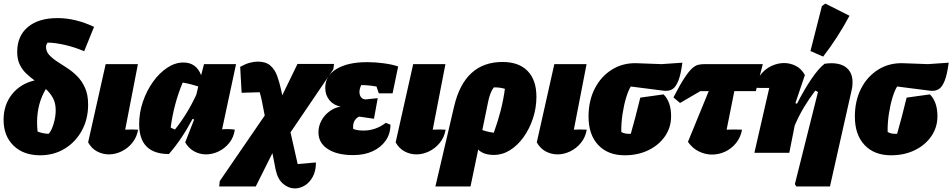

<svg xmlns="http://www.w3.org/2000/svg" viewBox="-27 -853 5317 1072"><path d="M197 14Q104 14 48.5 -40Q-7 -94 -7 -184Q-7 -267 39.5 -326Q86 -385 166 -404Q141 -422 119 -443Q97 -464 83 -493Q69 -522 69 -563Q69 -652 128.5 -702Q188 -752 294 -752Q394 -752 498 -703L443 -567Q392 -589 336 -602Q280 -615 239 -615Q230 -604 230 -591Q230 -566 247 -547Q264 -528 290.5 -510.5Q317 -493 347.5 -473.5Q378 -454 404.5 -427Q431 -400 448 -362Q465 -324 465 -269Q465 -188 430 -124Q395 -60 334.5 -23Q274 14 197 14ZM183 -118Q218 -106 245 -106Q262 -126 273 -164Q284 -202 284 -237Q284 -278 268.5 -306Q253 -334 229 -356Q180 -275 180 -169Q180 -144 183 -118Z M744 -129Q737 -87 712 -56Q687 -25 652 -8Q617 9 581 9Q547 9 516 -7Q485 -23 465 -58L563 -495H743L672 -129Q708 -131 744 -129Z M916 7Q750 7 750 -160Q750 -224 771 -285.5Q792 -347 827.5 -396.5Q863 -446 907 -475Q951 -504 997 -504Q1069 -504 1096 -433L1112 -495H1291L1213 -131Q1256 -134 1284 -129Q1278 -86 1253 -55Q1228 -24 1193.5 -7.5Q1159 9 1123 9Q1089 9 1058 -7.5Q1027 -24 1007 -58L1057 -186L1048 -189Q990 -78 916 7ZM926 -141Q938 -134 950 -130Q1019 -216 1069 -324L1080 -370Q1039 -384 993 -392Q943 -272 926 -141Z M1197 188 1200 158 1451 -208 1436 -285Q1431 -311 1423 -338L1322 -335L1314 -480Q1343 -496 1367.5 -502.5Q1392 -509 1412 -509Q1458 -509 1483 -486.5Q1508 -464 1520.5 -429Q1533 -394 1541 -358L1549 -321L1634 -496H1838L1834 -466L1595 -114L1635 63L1737 54Q1737 101 1719.5 133.5Q1702 166 1675 182.5Q1648 199 1619 199Q1584 199 1553.5 173Q1523 147 1512 94L1494 2L1401 188Z M1945 13Q1855 13 1803 -21Q1751 -55 1751 -114Q1751 -148 1767 -178.5Q1783 -209 1811.5 -230.5Q1840 -252 1875 -258Q1836 -265 1812.5 -293.5Q1789 -322 1789 -363Q1789 -430 1852 -468Q1915 -506 2023 -506Q2069 -506 2116.5 -499.5Q2164 -493 2196 -482L2165 -332H2088L2075 -370Q2028 -378 1990 -378Q1980 -358 1980 -339Q1980 -321 1989.5 -309.5Q1999 -298 2015 -298L2082 -305L2061 -190L1978 -202Q1940 -183 1945 -133Q1968 -124 2003 -124Q2070 -124 2127 -167L2153 -157Q2153 -106 2126.5 -68Q2100 -30 2053.5 -8.5Q2007 13 1945 13Z M2461 -129Q2454 -87 2429 -56Q2404 -25 2369 -8Q2334 9 2298 9Q2264 9 2233 -7Q2202 -23 2182 -58L2280 -495H2460L2389 -129Q2425 -131 2461 -129Z M2404 188 2508 -257Q2566 -507 2779 -507Q2870 -507 2919 -456.5Q2968 -406 2968 -313Q2968 -250 2948.5 -191.5Q2929 -133 2896 -87Q2863 -41 2820.5 -14.5Q2778 12 2731 12Q2672 12 2643 -18L2600 188ZM2698 -283 2666 -127Q2697 -116 2730 -112Q2753 -175 2768.5 -236Q2784 -297 2792 -357Q2764 -366 2730 -365Q2709 -338 2698 -283Z M3249 -129Q3242 -87 3217 -56Q3192 -25 3157 -8Q3122 9 3086 9Q3052 9 3021 -7Q2990 -23 2970 -58L3068 -495H3248L3177 -129Q3213 -131 3249 -129Z M3461 14Q3367 14 3313 -43.5Q3259 -101 3259 -202Q3259 -291 3294 -359Q3329 -427 3390.5 -465Q3452 -503 3530 -500L3667 -495L3783 -503Q3774 -436 3760.5 -402.5Q3747 -369 3730.5 -357.5Q3714 -346 3694 -346Q3690 -346 3685 -346Q3680 -346 3675 -347L3495 -370Q3481 -348 3468.5 -306.5Q3456 -265 3448.5 -214.5Q3441 -164 3442 -116Q3462 -104 3495 -106Q3508 -152 3521 -201Q3534 -250 3548 -308L3678 -326Q3720 -284 3720 -204Q3720 -142 3686 -92.5Q3652 -43 3593.5 -14.5Q3535 14 3461 14Z M3770 -278 3733 -309Q3769 -379 3794 -417Q3819 -455 3837.5 -471.5Q3856 -488 3872.5 -491.5Q3889 -495 3908 -495H4232L4193 -344H4073L4030 -129Q4051 -130 4072.5 -130Q4094 -130 4116 -129Q4108 -85 4082 -53.5Q4056 -22 4021 -6Q3986 10 3948 10Q3911 10 3875 -7.5Q3839 -25 3814 -61L3930 -344H3883Z M4185 0 4268 -362Q4258 -362 4244 -362Q4233 -362 4219.5 -362Q4206 -362 4189 -363Q4196 -406 4220.5 -437Q4245 -468 4280 -484.5Q4315 -501 4351 -501Q4385 -501 4416.5 -485Q4448 -469 4467 -434L4414 -277L4423 -274Q4462 -351 4503 -411.5Q4544 -472 4577 -497Q4597 -500 4614 -500Q4672 -500 4702.5 -472Q4733 -444 4733 -394Q4733 -384 4732 -373Q4731 -362 4728 -350L4607 188H4419L4411 175L4540 -339Q4533 -344 4525 -347Q4490 -301 4461.5 -253.5Q4433 -206 4410 -152L4380 0ZM4569 -537 4498 -568 4562 -819 4581 -833 4716 -765Q4652 -645 4569 -537Z M4948 14Q4854 14 4800 -43.5Q4746 -101 4746 -202Q4746 -291 4781 -359Q4816 -427 4877.5 -465Q4939 -503 5017 -500L5154 -495L5270 -503Q5261 -436 5247.5 -402.5Q5234 -369 5217.5 -357.5Q5201 -346 5181 -346Q5177 -346 5172 -346Q5167 -346 5162 -347L4982 -370Q4968 -348 4955.5 -306.5Q4943 -265 4935.5 -214.5Q4928 -164 4929 -116Q4949 -104 4982 -106Q4995 -152 5008 -201Q5021 -250 5035 -308L5165 -326Q5207 -284 5207 -204Q5207 -142 5173 -92.5Q5139 -43 5080.5 -14.5Q5022 14 4948 14Z"/></svg>

Font: Piazzolla Black
Style: Italic
Weight: 900
Italic angle: -11.3°
Designer: Juan Pablo del Peral
Foundry: Huerta Tipografica
Version: Version 1.330